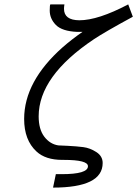

<svg xmlns="http://www.w3.org/2000/svg" viewBox="-20 -727 624 873"><path d="M89.8 -186Q89.8 -356.9 265.1 -512.2Q305.2 -547.4 355 -582H331.1Q262.2 -585 234.1 -613.5Q206.1 -642.1 206.1 -679.2Q206.1 -704.1 209 -707H272.9Q271 -694.8 271 -687Q271 -635.3 340.8 -634.8Q425.8 -634.8 563 -707L584 -650.9Q457 -582 407.2 -548.8Q156.2 -380.9 155.8 -198.2Q155.8 -139.2 181.4 -105.5Q207 -71.8 245.1 -65.9Q246.1 -65.9 287.1 -64Q328.1 -62 358.6 -58.1Q389.2 -54.2 418 -35.6Q446.8 -17.1 446.8 14.2Q446.8 126 221.2 126L233.9 64.9H259.8Q379.9 64.9 379.9 28.8Q379.9 0 270 0H263.2Q187 0 146 -38.1Q89.8 -89.8 89.8 -186Z"/></svg>

Font: CMU Bright
Style: Oblique
Weight: 500
Italic angle: -12°
Version: Version 0.7.0